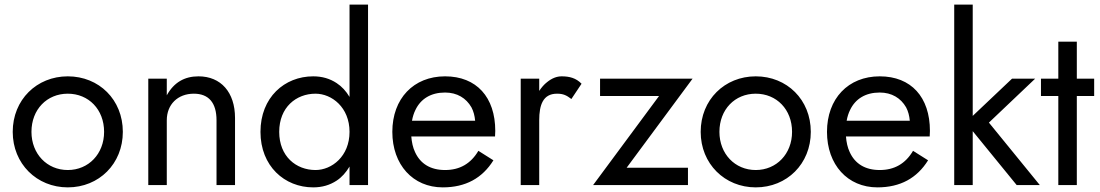

<svg xmlns="http://www.w3.org/2000/svg" viewBox="-20 -800 4755 830"><path d="M35 -230C35 -92 139 10 273 10C408 10 511 -92 511 -230C511 -369 408 -470 273 -470C139 -470 35 -369 35 -230ZM116 -230C116 -327 183 -395 273 -395C363 -395 430 -327 430 -230C430 -135 363 -65 273 -65C183 -65 116 -135 116 -230Z M916 -280V0H996V-290C996 -401 935 -470 838 -470C778 -470 732 -444 701 -388V-460H621V0H701V-280C701 -348 748 -395 818 -395C882 -395 916 -356 916 -280Z M1491 -780V-381C1476 -406 1458 -426 1435 -441C1406 -460 1373 -470 1334 -470C1210 -470 1106 -379 1106 -230C1106 -82 1210 10 1334 10C1373 10 1406 0 1435 -19C1458 -34 1476 -55 1491 -80V0H1571V-780ZM1187 -230C1187 -336 1260 -395 1344 -395C1414 -395 1491 -336 1491 -230C1491 -124 1414 -65 1344 -65C1260 -65 1187 -124 1187 -230Z M1894 10C1993 10 2065 -30 2113 -107L2048 -148C2015 -92 1967 -65 1904 -65C1841 -65 1797 -92 1774 -143C1765 -162 1760 -185 1758 -210H2120C2120 -213 2121 -225 2121 -234C2121 -380 2040 -470 1904 -470C1768 -470 1676 -374 1676 -230C1676 -88 1765 10 1894 10ZM1761 -278C1764 -295 1769 -311 1776 -325C1799 -373 1843 -400 1904 -400C1956 -400 1995 -376 2018 -336C2027 -319 2032 -300 2034 -278Z M2311 -460H2231V0H2311V-280C2311 -346 2327 -395 2388 -395C2415 -395 2429 -388 2450 -372L2494 -438C2470 -463 2441 -470 2408 -470C2387 -470 2366 -462 2345 -445C2332 -435 2321 -422 2311 -407Z M2829 -385 2544 0H2954V-75H2689L2974 -460H2574V-385Z M3009 -230C3009 -92 3113 10 3247 10C3382 10 3485 -92 3485 -230C3485 -369 3382 -470 3247 -470C3113 -470 3009 -369 3009 -230ZM3090 -230C3090 -327 3157 -395 3247 -395C3337 -395 3404 -327 3404 -230C3404 -135 3337 -65 3247 -65C3157 -65 3090 -135 3090 -230Z M3773 10C3872 10 3944 -30 3992 -107L3927 -148C3894 -92 3846 -65 3783 -65C3720 -65 3676 -92 3653 -143C3644 -162 3639 -185 3637 -210H3999C3999 -213 4000 -225 4000 -234C4000 -380 3919 -470 3783 -470C3647 -470 3555 -374 3555 -230C3555 -88 3644 10 3773 10ZM3640 -278C3643 -295 3648 -311 3655 -325C3678 -373 3722 -400 3783 -400C3835 -400 3874 -376 3897 -336C3906 -319 3911 -300 3913 -278Z M4105 -780V0H4185V-233L4375 0H4475L4255 -270L4455 -460H4355L4185 -299V-780Z M4480 -460V-385H4555V0H4635V-385H4710V-460H4635V-620H4555V-460Z"/></svg>

Font: Jost
Style: Regular
Weight: 400
Version: Version 3.710